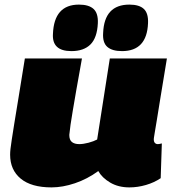

<svg xmlns="http://www.w3.org/2000/svg" viewBox="-20 -804 758 834"><path d="M204 10Q116 10 70 -28Q24 -66 24 -132Q24 -143 25.5 -157Q27 -171 31 -197Q35 -223 42 -267Q49 -311 60.5 -380Q72 -449 88 -550H336Q321 -468 311.5 -413Q302 -358 296 -322.5Q290 -287 286.5 -263Q283 -239 281 -218Q281 -196 292.5 -187Q304 -178 324 -178Q342 -178 364.5 -184Q387 -190 402 -198L457 -550H705Q688 -448 677.5 -383Q667 -318 661 -281Q655 -244 652 -227Q649 -210 648.5 -205Q648 -200 648 -199Q648 -188 653 -183Q658 -178 665 -178Q667 -178 671.5 -178.5Q676 -179 683 -181L678 -30Q650 -11 614 -0.5Q578 10 542 10Q494 10 458.5 -11Q423 -32 407 -61Q359 -26 305.5 -8Q252 10 204 10ZM510 -582Q467 -582 446 -600.5Q425 -619 428 -661Q433 -784 542 -784Q585 -784 605 -765Q625 -746 623 -703Q618 -582 510 -582ZM290 -582Q205 -582 210 -657Q215 -784 323 -784Q366 -784 386.5 -765Q407 -746 405 -703Q402 -640 373 -611Q344 -582 290 -582Z"/></svg>

Font: Georama Expanded Black
Style: Italic
Weight: 900
Width: 7
Italic angle: -9°
Designer: Jean-Baptiste Levee
Foundry: Production Type
Version: Version 1.000